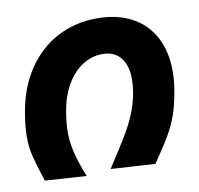

<svg xmlns="http://www.w3.org/2000/svg" viewBox="-68 -633 736 710"><g transform="rotate(-10 300.0 -278.0)"><path d="M9 -176Q9 -215 18.5 -269Q34 -358.5 78.5 -424.8Q123 -491 190.2 -526.8Q257.5 -562.5 340.5 -562.5Q416 -562.5 470.5 -533.2Q525 -504 553.8 -449.5Q582.5 -395 582.5 -321Q582.5 -287.5 575.5 -247Q566.5 -195.5 553.8 -159.2Q541 -123 520.2 -87.5Q499.5 -52 460 5L293.5 -5L304.5 -22Q345.5 -85 366.2 -119.8Q387 -154.5 402 -190.8Q417 -227 424.5 -269Q429 -296 429 -318Q429 -371.5 404.8 -400.2Q380.5 -429 337.5 -429Q297.5 -429 262.8 -407Q228 -385 203.5 -343.8Q179 -302.5 169 -247Q161 -199 161 -167Q161 -129.5 170.2 -90.5Q179.5 -51.5 202 5L46.5 -5Q25.5 -69.5 17.2 -103.2Q9 -137 9 -176Z"/></g></svg>

Font: JuliaMono Black
Style: Italic
Weight: 900
Italic angle: -9°
Monospace: yes
Designer: cormullion
Foundry: corm
Version: Version 0.057; ttfautohint (v1.8.4)